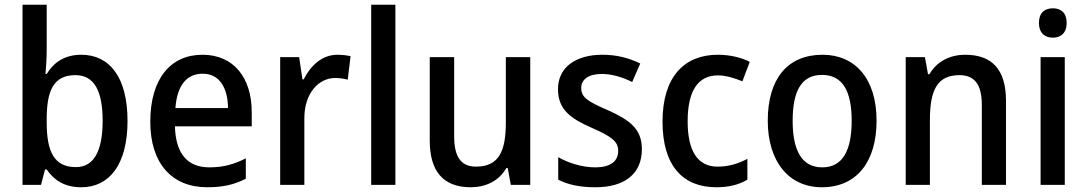

<svg xmlns="http://www.w3.org/2000/svg" viewBox="-20 -780 4587 810"><path d="M177 -568V-760H75V0H153L170 -65H177C208 -20 252 10 323 10C442 10 518 -87 518 -270C518 -453 443 -549 323 -549C253 -549 207 -517 177 -468H172C174 -496 177 -532 177 -568ZM298 -463C376 -463 413 -399 413 -271C413 -142 376 -75 300 -75C209 -75 177 -139 177 -264V-277C177 -398 206 -463 298 -463Z M834 -549C699 -549 614 -447 614 -266C614 -92 704 10 854 10C921 10 968 -1 1017 -26V-112C966 -86 921 -74 863 -74C770 -74 721 -133 718 -247H1042V-307C1042 -452 966 -549 834 -549ZM835 -469C907 -469 941 -408 942 -324H720C727 -419 767 -469 835 -469Z M1403 -549C1339 -549 1290 -503 1261 -445H1256L1242 -539H1162V0H1264V-282C1264 -386 1324 -451 1394 -451C1413 -451 1432 -448 1447 -444L1459 -543C1442 -547 1421 -549 1403 -549Z M1648 0V-760H1546V0Z M2217 -539H2114V-263C2114 -141 2084 -77 1988 -77C1925 -77 1896 -118 1896 -205V-539H1793V-187C1793 -56 1851 10 1966 10C2028 10 2085 -16 2116 -71H2122L2135 0H2217Z M2688 -151C2688 -237 2635 -274 2547 -314C2459 -352 2432 -369 2432 -409C2432 -445 2463 -468 2519 -468C2562 -468 2607 -454 2647 -434L2681 -512C2632 -536 2581 -549 2521 -549C2409 -549 2334 -496 2334 -404C2334 -318 2387 -280 2476 -241C2564 -203 2588 -181 2588 -144C2588 -100 2557 -74 2490 -74C2436 -74 2376 -93 2335 -117V-22C2376 -1 2425 10 2492 10C2616 10 2688 -47 2688 -151Z M3002 10C3055 10 3098 -1 3133 -22V-110C3096 -90 3055 -77 3007 -77C2924 -77 2881 -142 2881 -268C2881 -396 2924 -462 3009 -462C3043 -462 3080 -450 3112 -437L3143 -519C3109 -537 3060 -549 3008 -549C2867 -549 2775 -456 2775 -267C2775 -78 2863 10 3002 10Z M3678 -271C3678 -450 3586 -549 3450 -549C3302 -549 3219 -447 3219 -271C3219 -97 3309 10 3447 10C3595 10 3678 -98 3678 -271ZM3324 -270C3324 -396 3361 -464 3448 -464C3535 -464 3573 -395 3573 -271C3573 -145 3535 -74 3449 -74C3362 -74 3324 -146 3324 -270Z M4052 -549C3988 -549 3932 -521 3901 -467H3895L3882 -539H3801V0H3903V-273C3903 -400 3934 -463 4028 -463C4093 -463 4122 -421 4122 -338V0H4224V-355C4224 -489 4163 -549 4052 -549Z M4422 -745C4387 -745 4363 -726 4363 -683C4363 -641 4388 -621 4422 -621C4455 -621 4480 -641 4480 -683C4480 -726 4456 -745 4422 -745ZM4472 -539H4370V0H4472Z"/></svg>

Font: Noto Sans Lao Looped SemiCondensed Medium
Style: Regular
Weight: 500
Width: 4
Designer: Mark Frömberg, Ben Mitchell
Foundry: The Fontpad Ltd
Version: Version 1.002